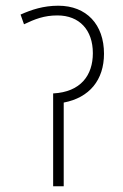

<svg xmlns="http://www.w3.org/2000/svg" viewBox="-20 -652 429 672"><path d="M184 -632C132 -632 90 -618 52 -601L64 -567C102 -585 134 -598 181 -598C258 -598 305 -547 305 -466C305 -389 263 -330 166 -325V0H203V-293C293 -310 344 -372 344 -464C344 -566 283 -632 184 -632Z"/></svg>

Font: Noto Sans SemiCondensed ExtraLight
Style: Italic
Weight: 200
Width: 4
Italic angle: -12°
Designer: Monotype Design Team
Foundry: Monotype Imaging Inc.
Version: Version 2.013